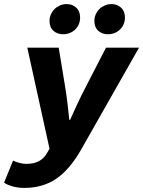

<svg xmlns="http://www.w3.org/2000/svg" viewBox="-70 -734 702 942"><path d="M48 188Q19 188 -8 180.5Q-35 173 -50 162L-6 54Q6 60 24.5 65Q43 70 58 70Q96 70 120.5 57Q145 44 160 18L173 -4L64 -500H218L250 -306Q256 -268 261.5 -223Q267 -178 270 -146H274Q288 -178 309 -223Q330 -268 350 -306L450 -500H612L328 0Q272 98 206 143Q140 188 48 188ZM239 -566Q211 -566 192 -583Q173 -600 173 -632Q173 -648 179.5 -663Q186 -678 197 -689Q208 -700 223.5 -707Q239 -714 257 -714Q285 -714 304 -696.5Q323 -679 323 -648Q323 -613 299 -589.5Q275 -566 239 -566ZM459 -566Q431 -566 412 -583Q393 -600 393 -632Q393 -648 399.5 -663Q406 -678 417 -689Q428 -700 443.5 -707Q459 -714 477 -714Q505 -714 524 -696.5Q543 -679 543 -648Q543 -613 519 -589.5Q495 -566 459 -566Z"/></svg>

Font: Source Code Pro Black
Style: Italic
Weight: 900
Italic angle: -11°
Monospace: yes
Designer: Paul D. Hunt, Teo Tuominen
Foundry: Adobe Systems Incorporated
Version: Version 1.050;PS 1.000;hotconv 16.6.51;makeotf.lib2.5.65220